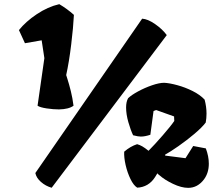

<svg xmlns="http://www.w3.org/2000/svg" viewBox="-20 -906 1093 936"><path d="M183.1 -709.5 101.6 -695.3 72.3 -759.3Q105.5 -800.8 159.4 -836.9Q213.4 -873 269 -885.7Q307.1 -863.3 340.3 -833.5Q337.4 -773.4 327.1 -689Q316.9 -604.5 302.7 -540L306.6 -527.8Q317.4 -494.1 325.4 -461.4Q333.5 -428.7 338.4 -390.6Q315.4 -373.5 267.6 -372.6Q240.7 -372.6 208 -377.4Q175.3 -382.3 163.1 -390.6L196.3 -622.6ZM793 -734.9 231.9 9.3Q202.6 1 179.9 -18.8Q157.2 -38.6 152.3 -62.5L672.9 -814.9Q700.2 -813.5 736.1 -788.6Q772 -763.7 793 -734.9ZM998 -107.9Q998 -63.5 974.6 -31.7Q943.4 9.8 897.5 9.8Q864.3 9.8 823.2 -9.8Q782.2 -29.3 755.4 -53.2L754.9 -52.7L753.9 -54.2L747.1 -61Q739.3 -46.9 735.8 -42.5Q720.2 -18.1 698 -5.1Q675.8 7.8 648.9 8.8Q631.3 -2 616.2 -33Q601.1 -64 592.5 -101.1Q584 -138.2 585.4 -166.5Q615.2 -192.4 648.4 -203.1Q661.1 -199.7 673.8 -192.4Q686.5 -185.1 704.1 -170.9Q733.4 -200.2 773.7 -246.6Q814 -293 829.6 -316.4L828.6 -338.4L741.2 -369.6L728.5 -364.7L712.9 -249Q686.5 -240.2 666.5 -240.2Q653.3 -240.2 628.9 -246.6Q616.7 -272 605.7 -310.5Q594.7 -349.1 594.7 -381.8Q594.7 -409.7 604.5 -427.2Q620.1 -442.4 652.8 -460.2Q685.5 -478 720.9 -490.2Q756.3 -502.4 780.3 -502.4Q807.1 -501 844.7 -490.7Q882.3 -480.5 918.7 -462.4Q955.1 -444.3 977.5 -420.4Q986.8 -385.3 986.8 -352.5Q986.8 -329.6 982.9 -308.6Q964.8 -284.7 927.5 -253.2Q890.1 -221.7 849.9 -193.6Q809.6 -165.5 784.7 -151.9L785.2 -147.5L884.3 -134.8L921.9 -194.3L983.4 -182.6Q998 -144 998 -107.9Z"/></svg>

Font: Fruktur
Style: Regular
Weight: 400
Designer: Viktoriya Grabowska
Foundry: Viktoriya Grabowska
Version: Version 1.004; ttfautohint (v1.4.1)